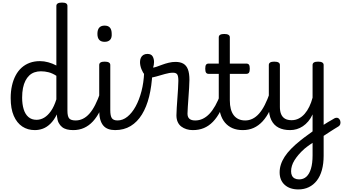

<svg xmlns="http://www.w3.org/2000/svg" viewBox="-20 -994 2666 1492"><path d="M251 17Q195 17 153 -11Q111 -39 87 -94Q63 -149 63 -232Q63 -284 73 -328.5Q83 -373 102 -408.5Q121 -444 148.5 -468.5Q176 -493 211.5 -506Q247 -519 291 -519Q322 -519 355 -510Q388 -501 418 -485V-948Q418 -961 429 -967.5Q440 -974 462 -974Q484 -974 494 -967.5Q504 -961 504 -948V-134Q504 -90 517.5 -74Q531 -58 568 -58Q579 -58 584.5 -46.5Q590 -35 588.5 -20.5Q587 -6 577.5 5.5Q568 17 549 17Q522 17 500 11.5Q478 6 462 -7Q446 -20 436 -39.5Q426 -59 423 -88L422 -105Q399 -59 371 -32Q343 -5 312.5 6Q282 17 251 17ZM264 -63Q295 -63 323 -79.5Q351 -96 375.5 -130.5Q400 -165 418 -222V-405Q387 -425 357.5 -432.5Q328 -440 298 -440Q271 -440 248 -432Q225 -424 207.5 -407.5Q190 -391 177.5 -366.5Q165 -342 158.5 -309.5Q152 -277 152 -235Q152 -184 164 -145Q176 -106 201 -84.5Q226 -63 264 -63Z M549 17Q535 17 528.5 5.5Q522 -6 523.5 -20.5Q525 -35 536 -46.5Q547 -58 568 -58Q597 -58 624 -71Q651 -84 675 -111Q699 -138 720 -179.5Q741 -221 760 -276Q765 -291 777 -290.5Q789 -290 798.5 -280.5Q808 -271 805 -259Q785 -189 759.5 -137Q734 -85 702.5 -51Q671 -17 633 0Q595 17 549 17Z M875 17Q845 17 821.5 8.5Q798 0 782.5 -18.5Q767 -37 759 -65.5Q751 -94 751 -135V-489Q751 -502 761.5 -508.5Q772 -515 793 -515Q815 -515 826 -508.5Q837 -502 837 -489V-138Q837 -94 849 -76Q861 -58 894 -58Q908 -58 915 -46.5Q922 -35 920.5 -20.5Q919 -6 908 5.5Q897 17 875 17ZM793 -669Q765 -669 751 -684.5Q737 -700 737 -731Q737 -763 751 -779Q765 -795 793 -795Q821 -795 834.5 -779Q848 -763 848 -731Q850 -700 835.5 -684.5Q821 -669 793 -669Z M874 17Q855 17 848.5 5.5Q842 -6 846 -20.5Q850 -35 862 -46.5Q874 -58 893 -58Q934 -58 970 -87Q1006 -116 1034 -167Q1062 -218 1079.5 -285.5Q1097 -353 1100 -430Q1101 -442 1111 -447Q1121 -452 1133.5 -451Q1146 -450 1155.5 -444Q1165 -438 1164 -426Q1159 -325 1139 -244Q1119 -163 1083 -104.5Q1047 -46 995 -14.5Q943 17 874 17Z M1477 17Q1452 17 1429.5 10Q1407 3 1389 -10.5Q1371 -24 1361 -46Q1351 -68 1351 -98Q1351 -123 1353.5 -157.5Q1356 -192 1358.5 -230.5Q1361 -269 1363.5 -304.5Q1366 -340 1366 -366Q1366 -403 1357 -416Q1348 -429 1324 -429Q1297 -429 1262 -419Q1227 -409 1194 -399.5Q1161 -390 1141 -390Q1123 -390 1106.5 -409.5Q1090 -429 1079 -457Q1068 -485 1068 -512Q1068 -530 1074.5 -544.5Q1081 -559 1094 -567Q1107 -575 1125 -575Q1155 -575 1166 -556Q1177 -537 1177 -512Q1177 -501 1175 -489.5Q1173 -478 1169 -469Q1179 -469 1197.5 -475.5Q1216 -482 1240 -491Q1264 -500 1291 -506.5Q1318 -513 1344 -513Q1381 -513 1405 -499Q1429 -485 1440.5 -454.5Q1452 -424 1452 -373Q1452 -348 1449.5 -311.5Q1447 -275 1444.5 -236Q1442 -197 1439.5 -163.5Q1437 -130 1437 -111Q1437 -84 1452 -71Q1467 -58 1496 -58Q1510 -58 1517 -46.5Q1524 -35 1522.5 -20.5Q1521 -6 1510 5.5Q1499 17 1477 17Z M1479 17Q1465 17 1458.5 5.5Q1452 -6 1453.5 -20.5Q1455 -35 1466 -46.5Q1477 -58 1498 -58Q1528 -58 1555.5 -71Q1583 -84 1607 -109Q1631 -134 1653 -173Q1675 -212 1694 -264Q1699 -279 1711.5 -278Q1724 -277 1733 -268Q1742 -259 1739 -248Q1718 -180 1692.5 -130.5Q1667 -81 1635 -48Q1603 -15 1564.5 1Q1526 17 1479 17Z M1867 17Q1821 17 1786.5 2Q1752 -13 1728 -41.5Q1704 -70 1692 -112.5Q1680 -155 1680 -211V-420H1602Q1588 -420 1581.5 -429Q1575 -438 1575 -460Q1575 -483 1581.5 -491.5Q1588 -500 1602 -500H1680V-704Q1680 -717 1690.5 -723.5Q1701 -730 1723 -730Q1744 -730 1755 -723.5Q1766 -717 1766 -704V-500H1893Q1908 -500 1914.5 -491.5Q1921 -483 1921 -460Q1921 -438 1914.5 -429Q1908 -420 1893 -420H1766V-214Q1766 -176 1773.5 -147.5Q1781 -119 1796 -99Q1811 -79 1833.5 -68.5Q1856 -58 1885 -58Q1899 -58 1906 -46.5Q1913 -35 1911.5 -20.5Q1910 -6 1899 5.5Q1888 17 1867 17Z M1867 17Q1853 17 1846.5 5.5Q1840 -6 1841.5 -20.5Q1843 -35 1854 -46.5Q1865 -58 1886 -58Q1915 -58 1942 -71Q1969 -84 1993 -111Q2017 -138 2038 -179.5Q2059 -221 2078 -276Q2083 -291 2095 -290.5Q2107 -290 2116.5 -280.5Q2126 -271 2123 -259Q2103 -189 2077.5 -137Q2052 -85 2020.5 -51Q1989 -17 1951 0Q1913 17 1867 17Z M2467 -6Q2483 -16 2499 -26.5Q2515 -37 2530 -46Q2545 -55 2558 -62Q2571 -69 2580 -75Q2596 -82 2607 -76.5Q2618 -71 2623 -58Q2628 -45 2624.5 -31Q2621 -17 2606 -9Q2593 -1 2576.5 9Q2560 19 2542 31Q2524 43 2505.5 55Q2487 67 2470 78ZM2298 478Q2232 478 2192.5 442.5Q2153 407 2153 345Q2153 315 2162.5 285Q2172 255 2192 224Q2212 193 2243 161.5Q2274 130 2314 98Q2330 85 2345.5 73.5Q2361 62 2377 50.5Q2393 39 2409 27V-105Q2395 -74 2375.5 -51Q2356 -28 2333.5 -13Q2311 2 2286 9.5Q2261 17 2234 17Q2182 17 2145 -2Q2108 -21 2088.5 -60.5Q2069 -100 2069 -161V-489Q2069 -502 2079.5 -508.5Q2090 -515 2111 -515Q2133 -515 2144 -508.5Q2155 -502 2155 -489V-163Q2155 -129 2165 -106Q2175 -83 2195 -71.5Q2215 -60 2246 -60Q2276 -60 2301.5 -73Q2327 -86 2347.5 -109.5Q2368 -133 2383.5 -165Q2399 -197 2409 -235V-489Q2409 -502 2419.5 -508.5Q2430 -515 2452 -515Q2473 -515 2484 -508.5Q2495 -502 2495 -489V216Q2495 278 2481.5 327Q2468 376 2442 409.5Q2416 443 2379.5 460.5Q2343 478 2298 478ZM2304 400Q2338 400 2361 379Q2384 358 2396.5 316.5Q2409 275 2409 213V116Q2397 124 2386 131.5Q2375 139 2365.5 146.5Q2356 154 2346 162Q2319 186 2300 208.5Q2281 231 2268 252Q2255 273 2248.5 294.5Q2242 316 2242 337Q2242 357 2249 371Q2256 385 2270 392.5Q2284 400 2304 400Z"/></svg>

Font: Playwrite IT Trad
Style: Regular
Weight: 400
Designer: Veronika Burian, José Scaglione
Foundry: TypeTogether
Version: Version 1.002